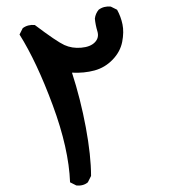

<svg xmlns="http://www.w3.org/2000/svg" viewBox="-20 -402 540 590"><path d="M214.8 168 195.3 158.2Q191.4 54.7 142.1 -78.6Q92.8 -211.9 40 -295.9L49.8 -315.4Q65.4 -327.1 86.9 -325.2Q154.3 -274.4 177.7 -263.7Q201.2 -252.9 229.5 -255.4Q257.8 -257.8 271.5 -272Q285.2 -286.1 279.3 -305.7Q273.4 -325.2 271.5 -344.7Q273.4 -360.4 283.2 -372.1Q298.8 -383.8 320.3 -381.8L339.8 -372.1Q351.6 -350.6 356.4 -327.1Q361.3 -303.7 355.5 -273.4Q349.6 -243.2 326.2 -218.8Q302.7 -194.3 270.5 -185.5Q238.3 -176.8 201.2 -178.7Q227.5 -97.7 243.7 -10.7Q259.8 76.2 259.8 138.7L250 158.2Q236.3 169.9 214.8 168Z"/></svg>

Font: JasonHandwriting4
Style: Regular
Weight: 400
Version: Version 1.01.21